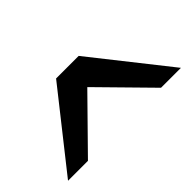

<svg xmlns="http://www.w3.org/2000/svg" viewBox="-42 -925 499 499"><g transform="rotate(-45 207.5 -676.0)"><path d="M0 -571.3 166 -781.2H249L415 -571.3H341.8L207.5 -708L73.2 -571.3Z"/></g></svg>

Font: Andika New Basic
Style: Regular
Weight: 400
Designer: Victor Gaultney, Annie Olsen, Julie Remington, Don Collingsworth, Eric Hays
Foundry: SIL International
Version: Version 5.500; ttfautohint (v1.8.3)